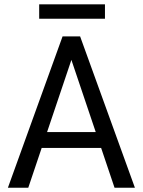

<svg xmlns="http://www.w3.org/2000/svg" viewBox="-20 -882 671 902"><path d="M473.1 -861.8V-793.9H164.1V-861.8ZM518.1 0 455.1 -187H175.8L112.8 0H17.1L273.9 -710.9H356.4L613.8 0ZM201.2 -261.7H429.7L315.4 -600.6Z"/></svg>

Font: Robert Sans Medium
Style: Regular
Weight: 500
Designer: Christian Robertson (extended by Adam Twardoch)
Foundry: Google
Version: Version 12.135;April 2, 2019;FontCreator 11.5.0.2425 64-bit;